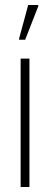

<svg xmlns="http://www.w3.org/2000/svg" viewBox="-20 -743 198 763"><path d="M62 0V-510H97V0ZM56 -585V-590L92 -723H132V-718L80 -585Z"/></svg>

Font: Saira ExtraCondensed Thin
Style: Regular
Weight: 250
Width: 2
Designer: Hector Gatti with collaboration of the Omnibus-Type team
Foundry: Omnibus-Type
Version: Version 1.101